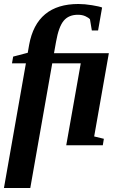

<svg xmlns="http://www.w3.org/2000/svg" viewBox="-27 -724 603 957"><path d="M442.4 -43.9 490.7 -32.2 485.4 0H303.2L375.5 -408.2H233.4L124 212.9H-7.3L102.1 -408.2H32.7L38.6 -441.9L111.3 -460.9L118.2 -500.5Q155.3 -704.1 363.8 -704.1Q395 -704.1 431.9 -698Q468.8 -691.9 481.9 -686.5L461.9 -572.3H430.7L421.4 -627.9Q414.6 -635.7 398.7 -643.1Q382.8 -650.4 361.3 -650.4Q315.4 -650.4 290.5 -620.6Q265.6 -590.8 252.4 -516.1L242.2 -459H515.6Z"/></svg>

Font: Liberation Serif
Style: Bold Italic
Weight: 700
Italic angle: -16.333°
Designer: Steve Matteson
Foundry: Ascender Corporation
Version: Version 2.1.5